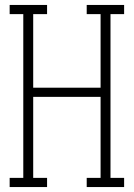

<svg xmlns="http://www.w3.org/2000/svg" viewBox="-20 -755 540 775"><path d="M19 0V-37H74V-698H19V-735H170V-698H114V-401H386V-698H330V-735H481V-698H426V-37H481V0H330V-37H386V-364H114V-37H170V0Z"/></svg>

Font: Iosevka Curly Slab Extralight
Style: Regular
Weight: 200
Monospace: yes
Designer: Belleve Invis
Foundry: Belleve Invis
Version: Version 22.1.2; ttfautohint (v1.8.4)